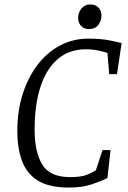

<svg xmlns="http://www.w3.org/2000/svg" viewBox="-20 -834 578 865"><path d="M291 11Q201 11 150.5 -20.5Q100 -52 79 -109.5Q58 -167 58 -244Q58 -335 82.5 -411Q107 -487 150 -543Q193 -599 251.5 -629.5Q310 -660 377 -660Q433 -660 471 -652.5Q509 -645 528 -640L507 -500H472L464 -595Q454 -600 425 -606Q396 -612 367 -612Q293 -612 241.5 -569Q190 -526 163 -445Q136 -364 136 -250Q136 -149 170.5 -92.5Q205 -36 296 -36Q349 -36 376 -48.5Q403 -61 412 -67L442 -158H478L464 -32Q443 -21 398 -5Q353 11 291 11ZM380 -703Q358 -703 345 -717.5Q332 -732 332 -752Q332 -767 338 -781Q344 -795 356.5 -804.5Q369 -814 388 -814Q410 -814 423.5 -800Q437 -786 437 -763Q437 -741 423 -722Q409 -703 380 -703Z"/></svg>

Font: Faustina Light Light
Style: Italic
Weight: 300
Italic angle: -8°
Version: Version 1.200